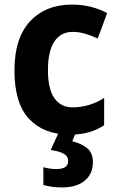

<svg xmlns="http://www.w3.org/2000/svg" viewBox="-20 -577 513 837"><path d="M285 10Q172 10 107.5 -58Q43 -126 43 -270Q43 -411 111 -484Q179 -557 294 -557Q338 -557 377 -547Q416 -537 447 -520L406 -409Q378 -422 351 -430Q324 -438 296 -438Q245 -438 217 -396Q189 -354 189 -271Q189 -189 217 -149Q245 -109 297 -109Q333 -109 368 -119.5Q403 -130 434 -150V-31Q404 -11 367.5 -0.5Q331 10 285 10ZM385 130Q385 181 349.5 210.5Q314 240 251 240Q226 240 205 237Q184 234 169 229V152Q198 160 226 160Q277 160 277 125Q277 104 257.5 93Q238 82 201 77L236 0H311L295 39Q331 47 358 67.5Q385 88 385 130Z"/></svg>

Font: Noto Sans Lao SemiCondensed
Style: Bold
Weight: 700
Width: 4
Designer: Monotype Design Team
Foundry: Monotype Imaging Inc.
Version: Version 2.003; ttfautohint (v1.8.4.7-5d5b)